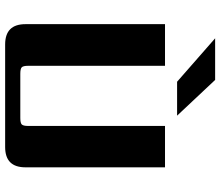

<svg xmlns="http://www.w3.org/2000/svg" viewBox="-75 -782 857 747"><g transform="rotate(90 353.5 -408.5)"><path d="M236 -622V-90Q236 -70 242 -64.5Q248 -59 267 -59H439Q458 -59 464 -64.5Q470 -70 470 -90V-622H631V-79Q631 0 552 0H153Q74 0 74 -79V-622ZM291 -817 430 -669H298L129 -817Z"/></g></svg>

Font: Sarpanch
Style: Bold
Weight: 700
Designer: Manushi Parikh (Devanagari and Latin), Jyotish Sonowal (Devanagari)
Foundry: Indian Type Foundry
Version: Version 2.004;PS 1.0;hotconv 1.0.78;makeotf.lib2.5.61930; tt